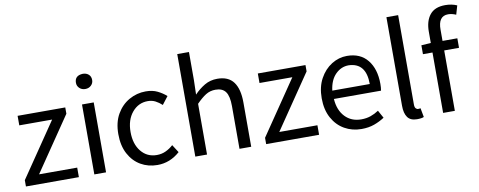

<svg xmlns="http://www.w3.org/2000/svg" viewBox="-68 -1132 3659 1468"><g transform="rotate(-10 1761.5 -398.0)"><path d="M35 0V-49L321 -469H66V-543H436V-494L150 -74H446V0Z M566 0V-543H657V0ZM612 -655Q585 -655 567 -672Q549 -689 549 -714Q549 -770 612 -773Q639 -773 657 -757.5Q675 -742 675 -714Q675 -689 657 -672Q639 -655 612 -655Z M1055 13Q983 13 925.5 -20.5Q868 -54 834 -117.5Q800 -181 800 -271Q800 -362 836.5 -425.5Q873 -489 933 -523Q993 -557 1062 -557Q1115 -557 1153.5 -538Q1192 -519 1221 -493L1174 -432Q1150 -454 1124 -467.5Q1098 -481 1065 -481Q992 -481 943.5 -423Q895 -365 895 -271Q895 -177 941.5 -120Q988 -63 1063 -63Q1101 -63 1133 -78Q1165 -93 1191 -117L1230 -56Q1153 13 1055 13Z M1350 0V-796H1441V-578L1438 -466Q1475 -505 1519 -531Q1563 -557 1618 -557Q1704 -557 1744 -502.5Q1784 -448 1784 -344V0H1693V-332Q1693 -409 1668.5 -443Q1644 -477 1590 -477Q1548 -477 1514.5 -456Q1481 -435 1441 -394V0Z M1900 0V-49L2186 -469H1931V-543H2301V-494L2015 -74H2311V0Z M2639 13Q2567 13 2508 -20.5Q2449 -54 2414 -118Q2379 -182 2379 -271Q2379 -359 2414 -423Q2449 -487 2505 -522Q2561 -557 2624 -557Q2728 -557 2784 -487.5Q2840 -418 2840 -302Q2840 -272 2836 -250H2470Q2476 -162 2524.5 -111Q2573 -60 2650 -60Q2690 -60 2723 -71.5Q2756 -83 2786 -103L2819 -43Q2783 -19 2739 -3Q2695 13 2639 13ZM2469 -315H2760Q2760 -480 2625 -484Q2567 -484 2523 -440Q2479 -396 2469 -315Z M3070 13Q3019 13 2996.5 -18.5Q2974 -50 2974 -108V-796H3065V-102Q3065 -81 3073 -72Q3081 -63 3091 -63Q3095 -63 3099 -63.5Q3103 -64 3110 -65L3123 5Q3106 13 3070 13Z M3523 -791 3503 -722Q3471 -736 3442 -736Q3364 -736 3365 -629V-543H3480V-469H3365V0H3274V-469H3200V-538L3274 -543V-630Q3274 -713 3312.5 -761Q3351 -809 3432 -809Q3482 -809 3523 -791Z"/></g></svg>

Font: Noto Sans CJK KR Regular (TTF)
Style: Regular
Weight: 400
Designer: Ryoko NISHIZUKA 西塚涼子 (kana & ideographs); Paul D. Hunt (Latin, Greek & Cyrillic); Wenlong ZHANG 张文龙 (bopomofo); Sandoll 
Foundry: Adobe Systems Incorporated
Version: Version 1.004;PS 1.004;hotconv 1.0.82;makeotf.lib2.5.63406